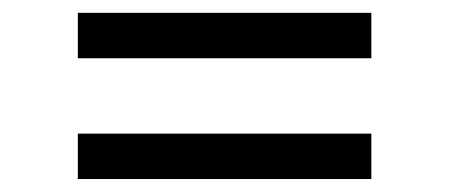

<svg xmlns="http://www.w3.org/2000/svg" viewBox="-20 -436 692 296"><path d="M552.5 -346.2V-416.2H100V-346.2ZM552.5 -160V-230H100V-160Z"/></svg>

Font: Cambay
Style: Regular
Weight: 400
Designer: Pooja Saxena
Foundry: Pooja Saxena
Version: Version 1.181;PS 001.181;hotconv 1.0.70;makeotf.lib2.5.58329